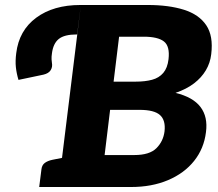

<svg xmlns="http://www.w3.org/2000/svg" viewBox="-20 -749 874 769"><path d="M214 0 304 -729H572Q656 -729 716.5 -710Q777 -691 806 -648Q835 -605 826 -532Q822 -497 804.5 -467.5Q787 -438 757 -415Q727 -392 683 -377Q753 -360 783 -320.5Q813 -281 805 -220Q797 -154 757.5 -104.5Q718 -55 653 -27.5Q588 0 505 0ZM399 -128H518Q579 -128 606.5 -155.5Q634 -183 639 -223Q644 -267 621 -288Q598 -309 539 -309H421ZM435 -422H523Q561 -422 589 -429.5Q617 -437 634 -457Q651 -477 655 -512Q661 -564 636.5 -583Q612 -602 556 -602H457ZM137 0 146 -71Q148 -88 159.5 -96.5Q171 -105 190 -109L235 -118L234 0ZM54 -429Q46 -456 43.5 -480.5Q41 -505 45 -536Q56 -627 125 -678Q194 -729 302 -729H304L289 -611H287Q238 -611 215.5 -593Q193 -575 188 -535Q186 -522 186.5 -511.5Q187 -501 188 -497Q191 -481 183 -468Q175 -455 154 -450Z"/></svg>

Font: Aleo Black
Style: Italic
Weight: 900
Italic angle: -7°
Designer: Alessio Laiso
Foundry: Alessio Laiso
Version: Version 2.001;gftools[0.9.29]